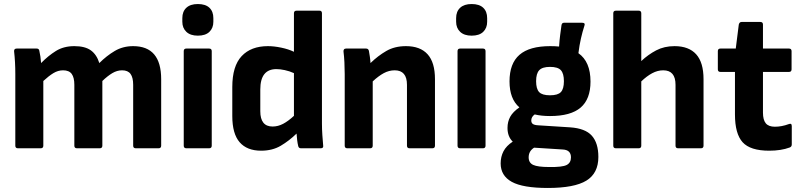

<svg xmlns="http://www.w3.org/2000/svg" viewBox="-20 -736 3973 953"><path d="M69 0Q56 0 56 -13V-368Q56 -429 50 -481Q49 -495 63 -495H162Q173 -495 175 -485Q178 -472 180.5 -455.5Q183 -439 184 -423Q219 -459 257.5 -483Q296 -507 349 -507Q402 -507 431 -486Q460 -465 473 -423Q509 -459 549.5 -483Q590 -507 641 -507Q780 -507 780 -343V-13Q780 0 767 0H654Q641 0 641 -13V-315Q641 -351 628 -369Q615 -387 586 -387Q561 -387 537.5 -373Q514 -359 488 -334V-13Q488 0 475 0H362Q349 0 349 -13V-315Q349 -351 336 -369Q323 -387 293 -387Q268 -387 245 -373Q222 -359 195 -334V-13Q195 0 182 0Z M905 0Q892 0 892 -13V-482Q892 -495 905 -495H1018Q1031 -495 1031 -482V-13Q1031 0 1018 0ZM962 -559Q925 -559 905 -578Q885 -597 885 -628V-646Q885 -679 905 -697.5Q925 -716 962 -716Q1000 -716 1019.5 -697.5Q1039 -679 1039 -646V-628Q1039 -597 1019.5 -578Q1000 -559 962 -559Z M1276 12Q1206 12 1169.5 -30Q1133 -72 1133 -160V-304Q1133 -408 1179.5 -457.5Q1226 -507 1310 -507Q1340 -507 1376 -499.5Q1412 -492 1439 -479V-670Q1439 -683 1452 -683H1566Q1578 -683 1578 -670V-123Q1578 -95 1580 -65.5Q1582 -36 1584 -15Q1587 0 1572 0H1474Q1462 0 1460 -12Q1457 -24 1455 -40.5Q1453 -57 1452 -73Q1415 -37 1373.5 -12.5Q1332 12 1276 12ZM1272 -184Q1272 -108 1333 -108Q1360 -108 1385.5 -121.5Q1411 -135 1439 -161V-373Q1417 -383 1393.5 -388Q1370 -393 1352 -393Q1272 -393 1272 -292Z M1704 0Q1691 0 1691 -13V-368Q1691 -397 1689.5 -427Q1688 -457 1685 -480Q1684 -495 1698 -495H1797Q1808 -495 1811 -484Q1813 -473 1815.5 -456.5Q1818 -440 1819 -423Q1856 -459 1897.5 -483Q1939 -507 1995 -507Q2066 -507 2102.5 -466.5Q2139 -426 2139 -343V-13Q2139 0 2126 0H2013Q2000 0 2000 -13V-315Q2000 -387 1939 -387Q1911 -387 1885 -373Q1859 -359 1830 -332V-13Q1830 0 1817 0Z M2264 0Q2251 0 2251 -13V-482Q2251 -495 2264 -495H2377Q2390 -495 2390 -482V-13Q2390 0 2377 0ZM2321 -559Q2284 -559 2264 -578Q2244 -597 2244 -628V-646Q2244 -679 2264 -697.5Q2284 -716 2321 -716Q2359 -716 2378.5 -697.5Q2398 -679 2398 -646V-628Q2398 -597 2378.5 -578Q2359 -559 2321 -559Z M2710 -160Q2667 -160 2634 -168Q2617 -156 2617 -138Q2617 -126 2625 -120.5Q2633 -115 2652 -114L2809 -104Q2885 -99 2917.5 -62.5Q2950 -26 2950 43Q2950 124 2890.5 160.5Q2831 197 2699 197Q2575 197 2520 166.5Q2465 136 2465 75Q2465 42 2479 15Q2493 -12 2525 -33Q2499 -58 2499 -101Q2499 -132 2512.5 -156.5Q2526 -181 2558 -203Q2509 -245 2509 -332Q2509 -421 2558.5 -464Q2608 -507 2711 -507Q2735 -507 2755 -505Q2757 -536 2760.5 -563Q2764 -590 2767 -611Q2769 -623 2779 -623H2870Q2886 -623 2881 -609Q2871 -578 2863.5 -545Q2856 -512 2851 -472Q2911 -430 2911 -331Q2911 -244 2862 -202Q2813 -160 2710 -160ZM2710 -263Q2749 -263 2764 -279Q2779 -295 2779 -333Q2779 -371 2764 -387.5Q2749 -404 2710 -404Q2672 -404 2656.5 -387.5Q2641 -371 2641 -333Q2641 -295 2656 -279Q2671 -263 2710 -263ZM2706 93Q2771 94 2792.5 83Q2814 72 2814 45Q2814 8 2773 6L2631 -3Q2604 14 2604 45Q2604 72 2626.5 82.5Q2649 93 2706 93Z M3037 0Q3024 0 3024 -13V-670Q3024 -683 3037 -683H3150Q3163 -683 3163 -670V-433Q3197 -465 3237 -486Q3277 -507 3328 -507Q3399 -507 3435.5 -466.5Q3472 -426 3472 -343V-13Q3472 0 3459 0H3346Q3333 0 3333 -13V-315Q3333 -387 3272 -387Q3244 -387 3217 -372.5Q3190 -358 3163 -332V-13Q3163 0 3150 0Z M3798 12Q3704 12 3666 -30Q3628 -72 3628 -168V-379H3556Q3543 -379 3543 -392V-482Q3543 -495 3556 -495H3632L3647 -614Q3650 -627 3661 -627H3754Q3767 -627 3767 -614V-495H3896Q3909 -495 3909 -482V-392Q3909 -379 3896 -379H3767V-177Q3767 -141 3781 -124Q3795 -107 3826 -107Q3860 -107 3895 -120Q3910 -126 3910 -110V-19Q3910 -8 3900 -4Q3857 12 3798 12Z"/></svg>

Font: Sofia Sans ExtraBold
Style: Regular
Weight: 800
Designer: Botio Nikoltchev, Ani Petrova
Foundry: lettersoup
Version: Version 4.101; ttfautohint (v1.8.4.7-5d5b)